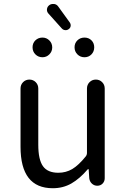

<svg xmlns="http://www.w3.org/2000/svg" viewBox="-20 -950 646 982"><path d="M250 12.7Q85 12.7 85 -199.2V-497.1Q85 -516.6 98.1 -529.8Q111.3 -543 130.4 -543Q149.4 -543 162.6 -529.8Q175.8 -516.6 175.8 -497.1V-210Q175.8 -133.8 199.7 -100.1Q223.6 -66.4 278.3 -66.4Q317.4 -66.4 349.6 -85.4Q381.8 -104.5 418.9 -150.4Q424.8 -158.2 424.8 -168V-497.1Q424.8 -516.6 438 -529.8Q451.2 -543 470.2 -543Q489.3 -543 502.4 -529.8Q515.6 -516.6 515.6 -497.1V-38.1Q515.6 -22.5 504.9 -11.2Q494.1 0 477.5 0Q461.9 0 450.2 -10.7Q438.5 -21.5 436.5 -38.1L433.6 -84Q432.6 -85 431.2 -85Q429.7 -85 428.7 -84Q387.7 -36.1 345.2 -11.7Q302.7 12.7 250 12.7ZM331.1 -800.8Q323.2 -794.9 313 -795.9Q302.7 -796.9 295.9 -804.7L227.5 -880.9Q218.8 -890.6 220.2 -903.3Q221.7 -916 232.4 -923.8Q240.2 -929.7 251 -929.7Q253.9 -929.7 256.8 -929.7Q270.5 -927.7 278.3 -916L336.9 -835Q342.8 -826.2 341.3 -816.4Q339.8 -806.6 331.1 -800.8ZM197.3 -657.2Q175.8 -657.2 161.1 -671.9Q146.5 -686.5 146.5 -708Q146.5 -729.5 161.1 -743.7Q175.8 -757.8 197.3 -757.8Q217.8 -757.8 232.4 -743.2Q247.1 -728.5 247.1 -707.5Q247.1 -686.5 232.4 -671.9Q217.8 -657.2 197.3 -657.2ZM447.8 -671.9Q433.6 -657.2 412.1 -657.2Q390.6 -657.2 376 -671.9Q361.3 -686.5 361.3 -708Q361.3 -729.5 376 -743.7Q390.6 -757.8 412.1 -757.8Q433.6 -757.8 447.8 -743.7Q461.9 -729.5 461.9 -708Q461.9 -686.5 447.8 -671.9Z"/></svg>

Font: Gen Jyuu GothicX Regular
Style: Regular
Weight: 400
Designer: [Source Han Sans]
Ryoko NISHIZUKA  (kana & ideographs); Paul D. Hunt (Latin, Greek & Cyrillic); Wenlong ZHANG  (bopomofo
Version: Version 1.002.20150607